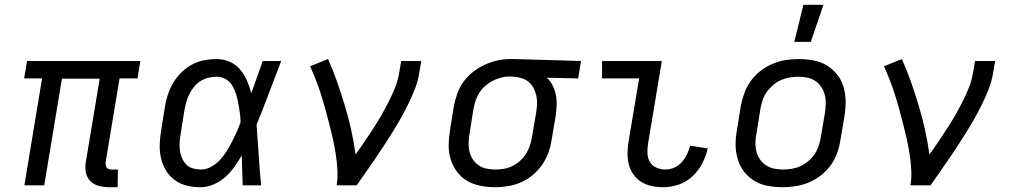

<svg xmlns="http://www.w3.org/2000/svg" viewBox="-20 -775 4240 803"><path d="M472 8H437Q415 8 393.5 2.5Q372 -3 357.5 -18Q343 -33 339 -54.5Q335 -76 339 -98L397 -446H239L165 0H82L156 -447H81L93 -520H567L555 -447H480L422 -98Q421 -92 422 -85.5Q423 -79 426.5 -74Q430 -69 436.5 -67.5Q443 -66 450 -66H473Z M820 8Q790 8 762 1.5Q734 -5 711.5 -21.5Q689 -38 674.5 -61.5Q660 -85 653.5 -113Q647 -141 648 -170.5Q649 -200 654 -230L670 -330Q674 -355 682.5 -380.5Q691 -406 705 -429.5Q719 -453 739 -472.5Q759 -492 783 -505Q807 -518 833.5 -523Q860 -528 886 -528Q915 -528 941 -516.5Q967 -505 984.5 -484Q1002 -463 1013 -437.5Q1024 -412 1031 -385Q1043 -419 1055 -452.5Q1067 -486 1079 -520H1156Q1130 -453 1105 -386Q1080 -319 1053 -253Q1058 -190 1062 -126.5Q1066 -63 1072 0H995Q994 -31 993 -62.5Q992 -94 991 -125Q977 -101 960 -77Q943 -53 921.5 -34Q900 -15 873 -3.5Q846 8 820 8ZM820 -66Q842 -66 862.5 -77Q883 -88 899 -105Q915 -122 927 -141.5Q939 -161 949.5 -181Q960 -201 969.5 -222Q979 -243 986 -264Q986 -284 983 -304Q980 -324 976.5 -343.5Q973 -363 967 -382Q961 -401 951 -417.5Q941 -434 924 -444Q907 -454 886 -454Q869 -454 852 -450Q835 -446 819.5 -436.5Q804 -427 792.5 -413Q781 -399 773 -383.5Q765 -368 760 -351Q755 -334 752 -318L736 -218Q733 -200 731.5 -182.5Q730 -165 732 -148Q734 -131 740.5 -115.5Q747 -100 758 -88Q769 -76 786 -71Q803 -66 820 -66Z M1388 0Q1393 -34 1391 -67Q1389 -100 1384 -132Q1379 -164 1372 -195Q1365 -226 1357 -257Q1349 -288 1340.5 -319Q1332 -350 1322.5 -380Q1313 -410 1301.5 -439.5Q1290 -469 1277 -498L1352 -528Q1373 -481 1390 -432.5Q1407 -384 1422 -334Q1437 -284 1448.5 -233Q1460 -182 1467 -129Q1487 -156 1505 -183Q1523 -210 1541 -237.5Q1559 -265 1575 -293Q1591 -321 1605.5 -349.5Q1620 -378 1632 -408Q1644 -438 1649 -468L1658 -520H1742L1733 -468Q1728 -436 1716 -405Q1704 -374 1689.5 -344Q1675 -314 1658.5 -284.5Q1642 -255 1624 -226Q1606 -197 1587.5 -168.5Q1569 -140 1549.5 -111.5Q1530 -83 1510.5 -55.5Q1491 -28 1472 0Z M2050 8Q2019 8 1989 2Q1959 -4 1934 -18.5Q1909 -33 1891.5 -56.5Q1874 -80 1865 -108.5Q1856 -137 1856.5 -168Q1857 -199 1862 -230L1878 -330Q1883 -356 1892 -382.5Q1901 -409 1918 -432.5Q1935 -456 1958 -474Q1981 -492 2007 -504Q2033 -516 2060 -522Q2087 -528 2114 -528H2131L2410 -520L2398 -447L2267 -450Q2282 -436 2291.5 -417Q2301 -398 2305 -377.5Q2309 -357 2308 -334.5Q2307 -312 2304 -290L2287 -190Q2283 -163 2273.5 -136.5Q2264 -110 2247.5 -86Q2231 -62 2208 -43Q2185 -24 2159 -12.5Q2133 -1 2105 3.5Q2077 8 2050 8ZM2051 -66Q2069 -66 2087.5 -69Q2106 -72 2123 -80.5Q2140 -89 2155 -102.5Q2170 -116 2180 -132Q2190 -148 2196 -166Q2202 -184 2205 -202L2222 -302Q2225 -320 2226 -338Q2227 -356 2223.5 -373Q2220 -390 2212.5 -405Q2205 -420 2192.5 -431Q2180 -442 2163.5 -447.5Q2147 -453 2129 -454L2119 -455H2110Q2092 -455 2074 -450Q2056 -445 2039.5 -436.5Q2023 -428 2008.5 -415Q1994 -402 1984 -386Q1974 -370 1968.5 -352.5Q1963 -335 1960 -318L1944 -218Q1941 -199 1940 -180Q1939 -161 1943 -143Q1947 -125 1956.5 -110Q1966 -95 1980.5 -84.5Q1995 -74 2013.5 -70Q2032 -66 2051 -66Z M2754 8Q2729 8 2705.5 3Q2682 -2 2662.5 -14Q2643 -26 2629.5 -45Q2616 -64 2610 -87Q2604 -110 2604.5 -134.5Q2605 -159 2609 -184L2653 -447H2498V-520H2748L2690 -172Q2687 -152 2688 -132.5Q2689 -113 2698.5 -97Q2708 -81 2726 -73.5Q2744 -66 2763 -66Q2782 -66 2800 -74Q2818 -82 2831.5 -97Q2845 -112 2853.5 -130Q2862 -148 2866 -166L2940 -154Q2933 -123 2917.5 -92.5Q2902 -62 2876.5 -38Q2851 -14 2818.5 -3Q2786 8 2754 8Z M3254 8Q3222 8 3191.5 2.5Q3161 -3 3136 -18Q3111 -33 3093 -56Q3075 -79 3066 -107.5Q3057 -136 3056.5 -167Q3056 -198 3062 -230L3078 -330Q3083 -357 3092.5 -384Q3102 -411 3119 -435Q3136 -459 3159.5 -477.5Q3183 -496 3210 -507.5Q3237 -519 3264.5 -523.5Q3292 -528 3319 -528Q3351 -528 3381.5 -522.5Q3412 -517 3437 -502Q3462 -487 3480.5 -464Q3499 -441 3507.5 -412.5Q3516 -384 3516.5 -353Q3517 -322 3512 -290L3495 -190Q3491 -163 3481.5 -136Q3472 -109 3455 -85Q3438 -61 3414.5 -42.5Q3391 -24 3364 -12.5Q3337 -1 3309 3.5Q3281 8 3254 8ZM3254 -66Q3273 -66 3291.5 -69Q3310 -72 3327.5 -80Q3345 -88 3361 -101.5Q3377 -115 3387.5 -131Q3398 -147 3404 -165.5Q3410 -184 3413 -202L3430 -302Q3433 -322 3433.5 -341Q3434 -360 3429.5 -378Q3425 -396 3415 -411Q3405 -426 3390.5 -436Q3376 -446 3357.5 -450Q3339 -454 3320 -454Q3301 -454 3282.5 -451Q3264 -448 3246 -440Q3228 -432 3212.5 -418.5Q3197 -405 3186 -389Q3175 -373 3169 -354.5Q3163 -336 3160 -318L3144 -218Q3140 -198 3139.5 -179Q3139 -160 3143.5 -142Q3148 -124 3158 -109Q3168 -94 3183 -84Q3198 -74 3216.5 -70Q3235 -66 3254 -66ZM3302 -600 3340 -755H3424L3371 -600Z M3788 0Q3793 -34 3791 -67Q3789 -100 3784 -132Q3779 -164 3772 -195Q3765 -226 3757 -257Q3749 -288 3740.5 -319Q3732 -350 3722.5 -380Q3713 -410 3701.5 -439.5Q3690 -469 3677 -498L3752 -528Q3773 -481 3790 -432.5Q3807 -384 3822 -334Q3837 -284 3848.5 -233Q3860 -182 3867 -129Q3887 -156 3905 -183Q3923 -210 3941 -237.5Q3959 -265 3975 -293Q3991 -321 4005.5 -349.5Q4020 -378 4032 -408Q4044 -438 4049 -468L4058 -520H4142L4133 -468Q4128 -436 4116 -405Q4104 -374 4089.5 -344Q4075 -314 4058.5 -284.5Q4042 -255 4024 -226Q4006 -197 3987.5 -168.5Q3969 -140 3949.5 -111.5Q3930 -83 3910.5 -55.5Q3891 -28 3872 0Z"/></svg>

Font: Iosevka Extended
Style: Italic
Weight: 400
Width: 7
Italic angle: -9°
Monospace: yes
Designer: Belleve Invis
Foundry: Belleve Invis
Version: Version 32.5.0; ttfautohint (v1.8.4)